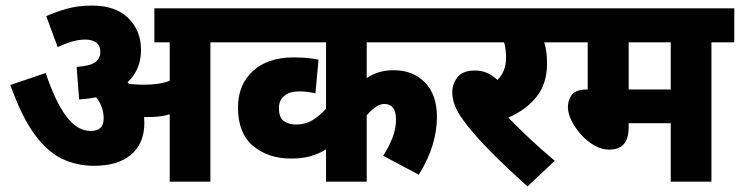

<svg xmlns="http://www.w3.org/2000/svg" viewBox="-20 -652 2655 689"><path d="M498 -211Q498 -138 451 -97.5Q404 -57 317 -57Q254 -57 201 -83Q148 -109 102.5 -172Q57 -235 17 -347L144 -390Q178 -288 217.5 -235Q257 -182 306 -182Q352 -182 352 -227Q352 -269 325 -303Q296 -297 264 -295L255 -412Q303 -415 321.5 -428.5Q340 -442 340 -466Q340 -489 325 -499.5Q310 -510 286 -510Q262 -510 237 -502.5Q212 -495 187 -483L146 -594Q179 -609 219.5 -620.5Q260 -632 310 -632Q395 -632 440.5 -587Q486 -542 486 -473Q486 -402 438 -357Q440 -354 443 -351Q455 -350 468 -349Q481 -348 497 -348Q522 -348 544.5 -351Q567 -354 589 -362V-500H534V-622H817V-500H735V0H589V-242Q570 -236 551 -234Q532 -232 512 -232Q505 -232 497 -232Q498 -221 498 -211Z M1591 -500H1296V-372Q1317 -386 1340.5 -393Q1364 -400 1393 -400Q1462 -400 1505 -356Q1548 -312 1548 -232Q1548 -185 1533 -133.5Q1518 -82 1483 -25L1355 -93Q1375 -124 1388 -156.5Q1401 -189 1401 -223Q1401 -253 1389.5 -266Q1378 -279 1360 -279Q1343 -279 1326.5 -267Q1310 -255 1296 -238V0H1150V-116Q1122 -99 1092.5 -91Q1063 -83 1025 -83Q942 -83 888 -128.5Q834 -174 834 -266Q834 -348 887.5 -397Q941 -446 1033 -446Q1085 -446 1123 -438L1112 -317Q1100 -320 1085.5 -322Q1071 -324 1054 -324Q1019 -324 1000 -308Q981 -292 981 -264Q981 -228 1000 -216.5Q1019 -205 1041 -205Q1076 -205 1102.5 -221.5Q1129 -238 1150 -262V-500H804V-622H1591Z M1971 -75 1873 17Q1796 -52 1736.5 -112.5Q1677 -173 1643 -220Q1621 -250 1612 -274Q1603 -298 1603 -321Q1603 -350 1621.5 -374.5Q1640 -399 1685 -399Q1730 -399 1765 -365Q1796 -395 1796 -445Q1796 -475 1789 -500H1577V-622H2004V-500H1933Q1938 -485 1940.5 -466Q1943 -447 1943 -423Q1943 -353 1906 -305.5Q1869 -258 1804 -230Q1839 -194 1881.5 -154Q1924 -114 1971 -75Z M2533 -500V0H2387V-210H2236V-197Q2236 -153 2218 -134Q2200 -115 2165 -115Q2140 -115 2114 -129.5Q2088 -144 2066.5 -167.5Q2045 -191 2031.5 -217.5Q2018 -244 2018 -268Q2018 -294 2032.5 -312.5Q2047 -331 2089 -331V-500H1991V-622H2615V-500ZM2387 -500H2236V-331H2387Z"/></svg>

Font: Noto Sans SemiCondensed ExtraBold
Style: Regular
Weight: 800
Width: 4
Designer: Monotype Design Team
Foundry: Monotype Imaging Inc.
Version: Version 2.013; ttfautohint (v1.8.4.7-5d5b)